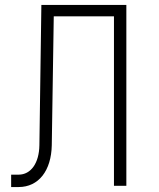

<svg xmlns="http://www.w3.org/2000/svg" viewBox="-20 -750 640 775"><path d="M25 5H55C136 5 187 -61 189 -164L197 -684H440V0H490V-730H147L139 -164C138 -92 105 -45 55 -45H25Z"/></svg>

Font: JetBrains Mono Thin
Style: Regular
Weight: 100
Monospace: yes
Designer: Philipp Nurullin, Konstantin Bulenkov
Foundry: JetBrains
Version: Version 2.305